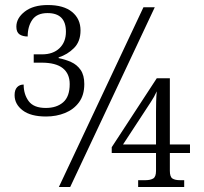

<svg xmlns="http://www.w3.org/2000/svg" viewBox="-20 -743 811 763"><path d="M163 -280Q102 -280 70 -304.5Q38 -329 38 -365Q38 -386 48 -396.5Q58 -407 74 -407Q74 -368 94 -341Q114 -314 162 -314Q205 -314 231 -336.5Q257 -359 257 -409Q257 -450 229.5 -472Q202 -494 145 -494H114V-527H147Q191 -527 216.5 -551.5Q242 -576 242 -617Q242 -691 169 -691Q127 -691 108.5 -664.5Q90 -638 90 -598Q70 -598 57.5 -606.5Q45 -615 45 -637Q45 -671 78.5 -697Q112 -723 170 -723Q233 -723 266.5 -695.5Q300 -668 300 -622Q300 -578 274 -552Q248 -526 213 -515V-512Q239 -507 262.5 -496.5Q286 -486 300.5 -465Q315 -444 315 -409Q315 -365 294 -336.5Q273 -308 238.5 -294Q204 -280 163 -280ZM214 0 550 -714H595L259 0ZM529 0V-27H559Q577 -27 588.5 -33.5Q600 -40 600 -64V-135H424V-158L603 -432H655V-169H735V-135H655V-64Q655 -40 665.5 -33.5Q676 -27 694 -27H712V0ZM469 -169H600V-299Q600 -315 600.5 -338Q601 -361 603 -380Q593 -358 579 -337Z"/></svg>

Font: Noto Serif SemiCondensed Light
Style: Regular
Weight: 300
Width: 4
Designer: Monotype Design Team
Foundry: Monotype Imaging Inc.
Version: Version 2.013